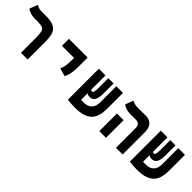

<svg xmlns="http://www.w3.org/2000/svg" viewBox="181 -1585 2568 2568"><g transform="rotate(45 1465.0 -301.5)"><path d="M473.1 -345.2V0H347.2V-285.2Q347.2 -356 337.9 -392.3Q328.6 -428.7 299.1 -441.4Q269.5 -454.1 208.5 -454.1H143.6Q102.1 -454.1 67.6 -466.8Q33.2 -479.5 8.8 -497.1L52.7 -611.8Q64 -605 90.1 -595.5Q116.2 -585.9 143.1 -585.9H226.6Q322.3 -585.9 376 -563.5Q429.7 -541 451.4 -488.5Q473.1 -436 473.1 -345.2Z M980 -192.4 866.2 -224.6Q885.3 -266.6 891.4 -312Q897.5 -357.4 897.5 -414.1V-453.6H668.9V-585.9H1022.5V-414.1Q1022.5 -357.4 1014.2 -296.6Q1005.9 -235.8 980 -192.4Z M1372.1 9.3Q1344.7 9.3 1304.4 6.6Q1264.2 3.9 1235.4 0V-0.5H1234.4V-585.9H1360.4V-312Q1370.6 -304.7 1385.3 -304.7Q1399.4 -304.7 1406.5 -326.9Q1413.6 -349.1 1413.6 -399.4V-585.9H1512.7V-395Q1512.7 -306.6 1487.5 -268.8Q1462.4 -231 1414.1 -231Q1397.5 -231 1384 -235.6Q1370.6 -240.2 1360.4 -247.6V-124Q1391.1 -122.6 1404.3 -122.6Q1487.3 -122.6 1526.4 -164.3Q1565.4 -206.1 1565.4 -287.6V-585.9H1691.4V-287.6Q1691.4 -219.7 1677.2 -165Q1663.1 -110.4 1628.2 -71.3Q1593.3 -32.2 1531 -11.5Q1468.8 9.3 1372.1 9.3Z M2144 0V-368.2Q2144 -454.1 2071.3 -454.1H1955.1Q1913.6 -454.1 1879.2 -466.8Q1844.7 -479.5 1820.3 -497.1L1864.3 -611.8Q1875.5 -605 1901.6 -595.5Q1927.7 -585.9 1954.6 -585.9H2126Q2192.9 -585.9 2231.4 -544.2Q2270 -502.4 2270 -428.2V0ZM1829.1 0V-333.5H1955.1V0Z M2543.9 9.3Q2516.6 9.3 2476.3 6.6Q2436 3.9 2407.2 0V-0.5H2406.2V-585.9H2532.2V-312Q2542.5 -304.7 2557.1 -304.7Q2571.3 -304.7 2578.4 -326.9Q2585.4 -349.1 2585.4 -399.4V-585.9H2684.6V-395Q2684.6 -306.6 2659.4 -268.8Q2634.3 -231 2585.9 -231Q2569.3 -231 2555.9 -235.6Q2542.5 -240.2 2532.2 -247.6V-124Q2563 -122.6 2576.2 -122.6Q2659.2 -122.6 2698.2 -164.3Q2737.3 -206.1 2737.3 -287.6V-585.9H2863.3V-287.6Q2863.3 -219.7 2849.1 -165Q2835 -110.4 2800 -71.3Q2765.1 -32.2 2702.9 -11.5Q2640.6 9.3 2543.9 9.3Z"/></g></svg>

Font: CaskaydiaMono NF
Style: Bold
Weight: 700
Designer: Aaron Bell
Foundry: Saja Typeworks
Version: Version 2111.001; ttfautohint (v1.8.4);Nerd Fonts 3.1.1